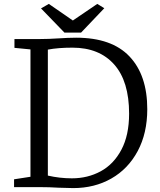

<svg xmlns="http://www.w3.org/2000/svg" viewBox="-20 -958 818 983"><path d="M52 0ZM136 -53V-705L54 -713V-758H180Q227 -758 289 -762Q301 -763 325.5 -764Q350 -765 370 -765Q552 -765 643 -669Q734 -573 734 -399Q734 -276 685 -184.5Q636 -93 550 -44Q464 5 355 5Q334 5 280 3Q233 0 182 0H52V-40ZM348 -45Q429 -45 495.5 -81Q562 -117 601.5 -191.5Q641 -266 641 -376Q641 -542 564.5 -628Q488 -714 351 -714Q278 -714 225 -704V-59Q286 -45 348 -45ZM230 -938 353 -853 478 -938 514 -916 395 -791H310L190 -915Z"/></svg>

Font: Grenzecho Serif
Style: Serif-Regular
Weight: 400
Designer: Dan Reynolds
Foundry: Dan Reynolds
Version: Version 1.001; ttfautohint (v1.1) -l 5 -r 5 -G 72 -x 0 -D la